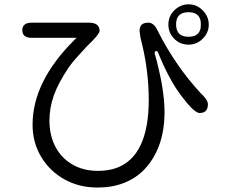

<svg xmlns="http://www.w3.org/2000/svg" viewBox="-20 -798 1040 878"><path d="M842.8 -778.3Q804.7 -778.3 776.4 -750Q750 -723.6 750 -685.5Q750 -647.5 776.9 -620.6Q803.7 -593.8 841.8 -593.8Q879.9 -593.8 907.2 -621.1Q934.6 -648.4 934.6 -685.5Q934.6 -722.7 907.2 -750.5Q879.9 -778.3 842.8 -778.3ZM785.2 -686.5Q785.2 -742.2 841.8 -742.2Q884.8 -742.2 895.5 -710Q898.4 -700.2 898.4 -689Q898.4 -677.7 897.5 -669.9Q894.5 -654.3 884.8 -643.6Q870.1 -629.9 841.8 -629.9Q785.2 -629.9 785.2 -686.5ZM90.8 -683.6Q82 -675.8 82 -660.2Q82 -625 125 -625H330.1L319.3 -614.3Q128.9 -424.8 128.9 -227.5Q128.9 -147.5 167.5 -82Q206.1 -16.6 273.4 21.5Q340.8 59.6 425.8 59.6Q557.6 59.6 638.7 -21.5Q671.9 -55.7 694.3 -101.6Q732.4 -179.7 732.4 -286.1Q732.4 -392.6 687.5 -553.7V-554.7Q687.5 -560.5 689.5 -562.5Q691.4 -564.5 694.3 -564.5H700.2V-560.5L702.1 -559.6Q754.9 -428.7 812.5 -355.5Q812.5 -355.5 812.5 -355.5Q835.9 -324.2 853.5 -306.6Q878.9 -281.2 892.6 -281.2Q930.7 -281.2 930.7 -321.3Q930.7 -341.8 897.5 -372.1Q782.2 -497.1 702.1 -655.3Q693.4 -673.8 686.5 -680.7Q673.8 -694.3 659.2 -694.3Q636.7 -694.3 627.4 -684.6Q618.2 -674.8 618.2 -657.2L622.1 -627Q660.2 -482.4 660.2 -341.8Q660.2 -85 513.7 -30.3Q475.6 -16.6 426.8 -16.6Q347.7 -16.6 290 -59.6Q255.9 -85 234.4 -125Q206.1 -177.7 206.1 -247.1Q206.1 -304.7 226.1 -361.3Q246.1 -418 293.9 -489.3Q308.6 -510.7 331.5 -536.1Q354.5 -561.5 377 -585.9Q408.2 -616.2 418.9 -628.9Q435.5 -649.4 435.5 -656.2Q435.5 -694.3 386.7 -694.3H125Q100.6 -694.3 90.8 -683.6Z"/></svg>

Font: FakePearl
Style: Light
Weight: 350
Version: Version 1.2